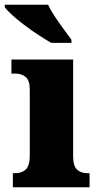

<svg xmlns="http://www.w3.org/2000/svg" viewBox="-43 -786 416 806"><path d="M11 0V-59H22Q49 -59 65.5 -75Q82 -91 82 -133V-410Q82 -448 65 -462.5Q48 -477 22 -477H5V-536H264V-130Q264 -89 280.5 -74Q297 -59 323 -59H333V0ZM172 -606Q148 -620 118 -639.5Q88 -659 59 -681Q30 -703 8 -723Q-14 -743 -23 -756V-766H159Q169 -744 187 -717Q205 -690 224 -664Q243 -638 257 -619V-606Z"/></svg>

Font: Noto Serif Lao SemiCondensed Black
Style: Regular
Weight: 900
Width: 4
Designer: Monotype Design Team
Foundry: Monotype Imaging Inc.
Version: Version 2.003; ttfautohint (v1.8.4.7-5d5b)